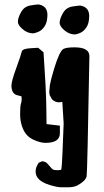

<svg xmlns="http://www.w3.org/2000/svg" viewBox="-20 -628 455 844"><path d="M347.2 -599.6Q372.1 -588.9 372.1 -557.6Q372.1 -557.1 372.1 -556.6Q371.6 -524.4 359.4 -506.8Q347.2 -489.3 331.5 -482.9Q315.9 -476.6 309.1 -476.6Q284.7 -476.6 263.4 -494.6Q242.2 -512.7 242.2 -527.3Q242.2 -542 252.4 -562.5Q262.7 -583 274.4 -590.3Q286.1 -597.7 298.3 -599.4Q310.5 -601.1 318.4 -602.3Q326.2 -603.5 331.8 -603.5Q337.4 -603.5 347.2 -599.6ZM307.6 -419.9Q373 -419.9 373 -381.3Q373 -380.9 373 -380.4Q363.8 136.2 360.8 147Q355.5 168 321.3 186.5Q305.7 195.3 278.3 195.3H250Q231.4 195.3 198.2 185.1Q136.7 166 136.7 127V125Q136.7 107.9 148.4 90.3L149.4 87.9L164.6 81.1H166Q171.4 81.1 178.7 84Q186 86.9 197 100.8Q208 114.7 213.4 117.4Q218.8 120.1 231.7 120.1Q244.6 120.1 249 118.2Q252.4 104.5 254.9 37.6L259.8 -85.9L253.9 -180.2L240.7 -178.2H240.2Q239.7 -178.2 239.3 -178.2Q222.2 -178.2 208.5 -191.4L198.7 -209.5Q197.3 -214.4 197.3 -219.7L196.3 -221.2L199.2 -253.9Q203.1 -276.9 217.8 -325.7Q241.7 -404.3 259.3 -413.1Q272.9 -419.9 307.6 -419.9ZM163.6 -604.5Q188.5 -593.8 188.5 -562.5Q188.5 -562 188.5 -561.5Q188 -529.3 175.8 -511.7Q163.6 -494.1 147.9 -487.8Q132.3 -481.4 125.5 -481.4Q101.1 -481.4 79.8 -499.5Q58.6 -517.6 58.6 -532.2Q58.6 -546.9 68.8 -567.4Q79.1 -587.9 90.8 -595.2Q102.5 -602.5 114.7 -604.2Q127 -606 134.8 -607.2Q142.6 -608.4 148.2 -608.4Q153.8 -608.4 163.6 -604.5ZM147.9 -418Q159.7 -407.7 171.4 -397.9Q182.6 -236.3 183.6 -156.7L184.6 -82.5L243.2 -75.7V-42Q243.2 0 179.7 0Q157.2 0 127 -13.9Q96.7 -27.8 82.5 -58.3Q68.4 -88.9 68.4 -125Q68.4 -161.1 71.8 -171.1Q75.2 -181.2 75.2 -191.4Q75.2 -201.7 74.2 -204.6Q70.8 -205.1 68.8 -206.1Q60.1 -208 53.7 -210Q30.3 -217.8 30.3 -252Q30.3 -271 51.3 -328.4Q72.3 -385.7 75.7 -401.4Q78.6 -414.1 115.2 -416Q131.8 -417 147.9 -418Z"/></svg>

Font: Drukaatie burti
Style: Demi
Weight: 600
Version: Version 0.14